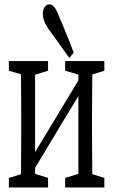

<svg xmlns="http://www.w3.org/2000/svg" viewBox="-20 -798 511 866"><path d="M20 47.4V4.4L100.1 -20H118.2L196.8 4.4V47.4ZM273.9 47.4V4.4L353.5 -20H371.6L450.7 4.4V47.4ZM73.2 47.4Q74.2 20 74.7 -24.7Q75.2 -69.3 75.4 -117.7Q75.7 -166 75.7 -204.1V-271Q75.7 -309.6 75.4 -357.7Q75.2 -405.8 74.7 -450.7Q74.2 -495.6 73.2 -522.5H138.2V47.4ZM111.8 3.4 79.1 -21H83.5L223.1 -252.4L363.3 -484.4L390.6 -452.6H386.7L249 -225.1ZM333.5 47.4V-522.5H397.5Q396.5 -495.6 396.2 -450.7Q396 -405.8 395.5 -357.4Q395 -309.1 395 -271V-204.1Q395 -165.5 395.5 -117.4Q396 -69.3 396.2 -24.7Q396.5 20 397.5 47.4ZM20 -479V-522.5H196.8V-479L119.1 -455.1H101.6ZM273.9 -479V-522.5H450.7V-479L373.5 -455.1H355ZM312.5 -560.1 292.5 -536.6Q277.3 -558.1 261.7 -579.8Q246.1 -601.6 230.7 -623.3Q215.3 -645 199.2 -666.5Q183.6 -690.4 178.5 -705.6Q173.3 -720.7 173.3 -732.4Q173.3 -756.3 182.1 -767.3Q190.9 -778.3 202.6 -778.3Q213.4 -778.3 223.4 -767.6Q233.4 -756.8 244.1 -729Q256.8 -699.7 268.6 -671.6Q280.3 -643.6 291 -616.5Q301.8 -589.4 312.5 -560.1Z"/></svg>

Font: Scarab Serif
Style: Regular
Weight: 400
Designer: John Roberts
Foundry: Scarab
Version: 1.0